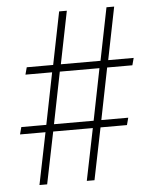

<svg xmlns="http://www.w3.org/2000/svg" viewBox="-52 -753 618 796"><g transform="rotate(-5 257.5 -355.0)"><path d="M80 0H112L156 -216H321L277 0H309L353 -216H463L471 -246H359L402 -461H507L515 -491H409L453 -710H421L377 -491H212L256 -710H224L180 -491H70L62 -461H173L130 -246H26L18 -216H124ZM162 -246 205 -461H370L327 -246Z"/></g></svg>

Font: Geist Thin
Style: Italic
Weight: 100
Italic angle: -12°
Designer: Basement.studio, Andrés Briganti, Mateo Zaragoza
Foundry: Basement.studio, Vercel, Andrés Briganti, Guido Ferreyra, Mateo Zaragoza
Version: Version 1.500